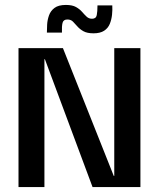

<svg xmlns="http://www.w3.org/2000/svg" viewBox="-20 -758 646 778"><path d="M443 -563H549V0H355L162 -518H160V0H55V-563H235L441 -45H443ZM170 -626Q170 -640 171 -658.5Q172 -677 178.5 -695.5Q185 -714 201 -726Q217 -738 247 -738Q273 -738 288 -729.5Q303 -721 312.5 -710Q322 -699 331 -690.5Q340 -682 353 -682Q369 -682 372 -696.5Q375 -711 375 -736H435Q436 -718 434 -698.5Q432 -679 425 -661.5Q418 -644 402 -633.5Q386 -623 359 -623Q333 -623 318 -631.5Q303 -640 293.5 -651Q284 -662 275.5 -670.5Q267 -679 253 -679Q237 -679 233.5 -665.5Q230 -652 231 -626Z"/></svg>

Font: Darker Grotesque
Style: Bold
Weight: 700
Designer: Gabriel Lam
Foundry: TypeRant
Version: Version 1.000;gftools[0.9.28]